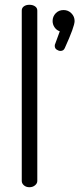

<svg xmlns="http://www.w3.org/2000/svg" viewBox="-20 -783 332 803"><path d="M246 -741Q265 -741 278.5 -727.5Q292 -714 292 -695Q292 -672 251 -582Q246 -570 233 -570Q225 -570 217 -575.5Q209 -581 209 -591Q209 -597 211 -600L230 -652Q216 -657 208 -669Q200 -681 200 -695Q200 -714 213 -727.5Q226 -741 246 -741ZM103 -763Q117 -763 126.5 -756.5Q136 -750 136 -739V-26Q136 -16 126.5 -8Q117 0 103 0Q89 0 80 -8Q71 -16 71 -26V-739Q71 -750 80 -756.5Q89 -763 103 -763Z"/></svg>

Font: Dosis
Style: Book
Weight: 400
Designer: EdgarTolentino, PabloImpallari, IginoMarini
Foundry: EdgarTolentino, PabloImpallari, IginoMarini
Version: Version 1.007